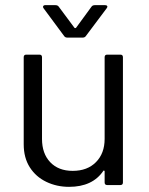

<svg xmlns="http://www.w3.org/2000/svg" viewBox="-20 -718 579 745"><path d="M396 -506H447Q457 -506 457 -496V-10Q457 0 447 0H396Q386 0 386 -10V-53Q386 -55 384 -56Q382 -57 381 -55Q339 7 248 7Q200 7 159.5 -12.5Q119 -32 95.5 -69Q72 -106 72 -158V-496Q72 -506 82 -506H133Q143 -506 143 -496V-179Q143 -122 175 -88.5Q207 -55 262 -55Q319 -55 352.5 -89Q386 -123 386 -179V-496Q386 -506 396 -506ZM147 -692Q147 -694 149 -696Q151 -698 155 -698H195Q204 -698 208 -692L269 -610Q270 -609 272 -609Q274 -609 275 -610L335 -692Q339 -698 348 -698H388Q394 -698 396 -694.5Q398 -691 394 -686L313 -578Q309 -572 300 -572H242Q233 -572 229 -578L149 -686Q147 -688 147 -692Z"/></svg>

Font: Amber EN
Style: Regular
Weight: 400
Designer: Jeremy Tribby
Foundry: Tribby Type Co.
Version: Version 1.403 November 24, 2021